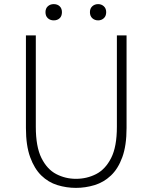

<svg xmlns="http://www.w3.org/2000/svg" viewBox="-20 -900 740 933"><path d="M349 13Q303 13 259 -0.5Q215 -14 181 -47Q147 -80 126.5 -136.5Q106 -193 106 -278V-728H154V-284Q154 -187 181.5 -132Q209 -77 253.5 -54Q298 -31 349 -31Q402 -31 447 -54Q492 -77 520 -132Q548 -187 548 -284V-728H595V-278Q595 -193 574.5 -136.5Q554 -80 519 -47Q484 -14 439.5 -0.5Q395 13 349 13ZM241 -801Q224 -801 212.5 -811.5Q201 -822 201 -841Q201 -859 212.5 -869.5Q224 -880 241 -880Q259 -880 270 -869.5Q281 -859 281 -841Q281 -822 270 -811.5Q259 -801 241 -801ZM457 -801Q440 -801 428.5 -811.5Q417 -822 417 -841Q417 -859 428.5 -869.5Q440 -880 457 -880Q473 -880 484.5 -869.5Q496 -859 496 -841Q496 -822 484.5 -811.5Q473 -801 457 -801Z"/></svg>

Font: Noto Sans SC ExtraLight
Style: Regular
Weight: 250
Designer: Ryoko NISHIZUKA 西塚涼子 (kana, bopomofo & ideographs); Paul D. Hunt (Latin, Greek & Cyrillic); Sandoll Communications 산돌커뮤니
Foundry: Adobe
Version: Version 2.004-H2;hotconv 1.0.118;makeotfexe 2.5.65603